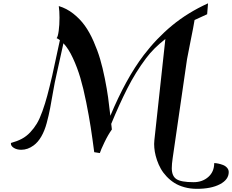

<svg xmlns="http://www.w3.org/2000/svg" viewBox="-20 -908 1413 1169"><path d="M1158.7 201.2Q1212.4 201.2 1248.3 169.4Q1284.2 137.7 1284.2 85Q1294.9 85 1308.8 87.9Q1322.8 90.8 1337.6 96.4Q1352.5 102.1 1362.5 113.5Q1372.6 125 1372.6 139.6Q1372.6 185.5 1319.3 213.6Q1266.1 241.7 1178.7 241.7Q1138.2 241.7 1103 231.9Q1067.9 222.2 1041.7 205.6Q1015.6 189 994.4 166.5Q973.1 144 959.2 119.4Q945.3 94.7 936 67.6Q926.8 40.5 922.6 15.9Q918.5 -8.8 918.5 -31.7Q918.5 -43.9 919.9 -54.7L986.8 -670.4Q915 -614.7 869.6 -553.7Q804.7 -467.3 754.9 -368.9Q705.1 -270.5 657.2 -153.8Q658.2 -147 659.4 -135.5Q660.6 -124 661.1 -119.6Q638.7 -88.9 615.7 -41Q592.8 6.8 587.9 23.9L553.7 18.6Q542.5 -67.4 532.2 -133.8Q522 -200.2 504.9 -285.6Q487.8 -371.1 469.2 -433.8Q450.7 -496.6 423.8 -554.4Q397 -612.3 366.2 -644.5L322.8 -448.2Q314 -411.6 303.7 -352.1Q293.5 -292.5 285.2 -249Q276.9 -205.6 264.2 -158.4Q251.5 -111.3 231.4 -76.7Q211.4 -42 184.6 -22.5Q148.9 3.9 109.4 3.9Q83 3.9 64.7 -7.3Q46.4 -18.6 46.4 -33.7Q46.4 -36.6 46.9 -37.6Q84.5 -47.9 112.5 -62.7Q140.6 -77.6 164.1 -102.5Q187.5 -127.4 204.6 -156Q221.7 -184.6 238.3 -231Q254.9 -277.3 267.8 -325.7Q280.8 -374 297.9 -447.3Q302.7 -465.8 344.7 -663.6Q334 -671.9 324.7 -675.8Q332.5 -683.6 337.4 -720Q342.3 -756.3 342.3 -800.3Q342.3 -840.3 337.9 -871.1Q385.7 -856.9 426.5 -824.7Q467.3 -792.5 496.3 -752.2Q525.4 -711.9 549.8 -656.2Q574.2 -600.6 589.6 -548.3Q605 -496.1 618.2 -430.4Q631.3 -364.7 638.2 -314.7Q645 -264.6 651.9 -203.1Q746.6 -429.7 855 -572.3Q933.6 -675.3 1028.8 -753.7Q1124 -832 1246.6 -887.7L1241.2 -821.3L1164.6 -786.1Q1159.2 -750.5 1140.1 -657.2Q1121.1 -564 1118.7 -547.4L1031.2 55.7Q1025.9 91.8 1025.9 116.2Q1025.9 163.6 1054 182.4Q1082 201.2 1158.7 201.2Z"/></svg>

Font: QumpellkaNo12
Style: Regular
Weight: 500
Designer: gluk (gluksza@wp.pl)
Foundry: gluk (gluksza@wp.pl)
Version: Version 00.480